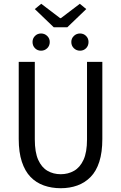

<svg xmlns="http://www.w3.org/2000/svg" viewBox="-20 -983 640 1015"><path d="M301 12Q253 12 212 -2.5Q171 -17 141.5 -47.5Q112 -78 95.5 -128Q79 -178 79 -248V-656H164V-246Q164 -178 182 -138Q200 -98 231 -80Q262 -62 301 -62Q340 -62 371.5 -80Q403 -98 421.5 -138Q440 -178 440 -246V-656H521V-248Q521 -178 505 -128Q489 -78 459 -47.5Q429 -17 389 -2.5Q349 12 301 12ZM197 -715Q178 -715 165 -728Q152 -741 152 -761Q152 -780 165 -793Q178 -806 197 -806Q216 -806 229.5 -793Q243 -780 243 -761Q243 -741 229.5 -728Q216 -715 197 -715ZM403 -715Q384 -715 370.5 -728Q357 -741 357 -761Q357 -780 370.5 -793Q384 -806 403 -806Q422 -806 435 -793Q448 -780 448 -761Q448 -741 435 -728Q422 -715 403 -715ZM264 -839 164 -935 198 -963 298 -887H302L402 -963L436 -935L336 -839Z"/></svg>

Font: Source Code Variable
Style: Regular
Weight: 400
Monospace: yes
Designer: Paul D. Hunt, Teo Tuominen
Foundry: Adobe Systems Incorporated
Version: Version 1.010;hotconv 1.0.106;makeotfexe 2.5.65593